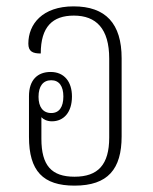

<svg xmlns="http://www.w3.org/2000/svg" viewBox="-20 -573 482 603"><path d="M214 10C319 10 362 -42 362 -145V-390C362 -499 312 -553 211 -553C113 -553 69 -497 69 -436C69 -411 83 -405 108 -405C108 -489 145 -524 212 -524C282 -524 323 -483 323 -389V-141C323 -56 288 -18 214 -18C142 -18 110 -53 110 -137V-205C116 -198 128 -192 143 -192C180 -192 206 -220 206 -270C206 -316 182 -347 139 -347C98 -347 71 -322 71 -271V-143C71 -36 115 10 214 10ZM141 -218C115 -218 101 -237 101 -269C101 -302 115 -321 141 -321C166 -321 179 -302 179 -270C179 -237 166 -218 141 -218Z"/></svg>

Font: Noto Serif Thai ExtraCondensed ExtraLight
Style: Regular
Weight: 200
Width: 2
Designer: Monotype Design Team
Foundry: Monotype Imaging Inc.
Version: Version 2.002